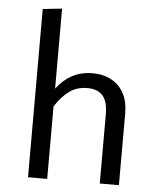

<svg xmlns="http://www.w3.org/2000/svg" viewBox="-54 -813 723 860"><g transform="rotate(5 307.5 -383.0)"><path d="M512.8 -324.6V0H426.7V-311.3Q426.7 -369.7 403.1 -395.4Q379.5 -421 334.9 -421Q288.2 -421 254.4 -396.9Q220.5 -372.8 190.3 -326.2V0H104.1V-756.4L190.3 -765.6V-405.6Q219 -445.1 259.7 -467.2Q300.5 -489.2 352.3 -489.2Q401 -489.2 437.4 -469.2Q473.8 -449.2 493.3 -412.1Q512.8 -374.9 512.8 -324.6Z"/></g></svg>

Font: Fira Code Fixed
Style: Regular
Weight: 400
Monospace: yes
Designer: Carrois Corporate, Edenspiekermann AG, Nikita Prokopov
Foundry: Carrois Corporate, Edenspiekermann AG, Nikita Prokopov
Version: Version 5.002